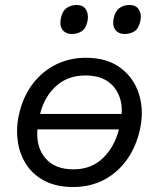

<svg xmlns="http://www.w3.org/2000/svg" viewBox="-20 -740 638 771"><path d="M274 11Q208 11 161.2 -12.8Q114.5 -36.5 87.2 -77Q60 -117.5 52 -168.5Q48.5 -190 48.5 -212.5Q48.5 -243 55 -274.5Q70.5 -348.5 109.5 -400.8Q148.5 -453 204 -480.5Q259.5 -508 324 -508Q409.5 -508 463.5 -467.8Q517.5 -427.5 538 -362.5Q549.5 -325.5 549.5 -286Q549.5 -255 542.5 -222.5Q527.5 -152.5 490.5 -100Q453.5 -47.5 398.2 -18.2Q343 11 274 11ZM323 -437Q252 -437 205 -394.2Q158 -351.5 141 -282.5H468.5Q469 -289.5 469 -296.5Q469 -353.5 435.5 -393Q397.5 -437 323 -437ZM275 -60Q346.5 -60 393.2 -105Q440 -150 457.5 -220.5H130Q129.5 -211.5 129.5 -202.5Q129.5 -143 162.5 -104.5Q200 -60 275 -60ZM480 -603.5Q456 -603.5 443 -620.5Q434.5 -632 434.5 -648.5Q434.5 -657 436.5 -666.5Q442.5 -695.5 459.8 -707.8Q477 -720 500.5 -720Q525.5 -720 537.5 -702Q545.5 -689.5 545.5 -672.5Q545.5 -664.5 543.5 -655.5Q537.5 -626 520.5 -614.8Q503.5 -603.5 480 -603.5ZM268 -603.5Q244 -603.5 231 -620.5Q222.5 -632 222.5 -648.5Q222.5 -657 224.5 -666.5Q230 -695.5 247.5 -707.8Q265 -720 288.5 -720Q313.5 -720 325 -702Q333 -689 333 -671.5Q333 -664 331.5 -655.5Q325.5 -626 308.5 -614.8Q291.5 -603.5 268 -603.5Z"/></svg>

Font: Heraclito
Style: Italic
Weight: 400
Italic angle: -12°
Designer: Kostas Bartsokas (font) & Cristiano Sobral (main changes)
Foundry: Kostas Bartsokas (font) & Cristiano Sobral (main changes)
Version: Version 1.00;July 8, 2020;FontCreator 13.0.0.2655 64-bit